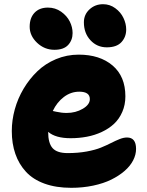

<svg xmlns="http://www.w3.org/2000/svg" viewBox="-20 -875 697 913"><path d="M487.8 -649.9Q441.4 -649.9 410.2 -683.6Q378.9 -717.3 378.9 -769Q378.9 -805.7 405.5 -830.3Q432.1 -855 470.2 -855Q502.4 -855 528.3 -835.9Q554.2 -816.9 567.1 -789.6Q580.1 -762.2 580.1 -734.9Q580.1 -699.2 557.4 -674.6Q534.7 -649.9 487.8 -649.9ZM238.8 -638.2Q191.4 -638.2 156.2 -671.6Q121.1 -705.1 121.1 -748Q121.1 -790 144.3 -814.5Q167.5 -838.9 208 -838.9Q243.2 -838.9 270.8 -819.3Q298.3 -799.8 311.8 -772.7Q325.2 -745.6 325.2 -717.8Q325.2 -684.1 304 -661.1Q282.7 -638.2 238.8 -638.2ZM318.8 18.1Q246.6 18.1 191.9 -1.7Q137.2 -21.5 103.5 -58.1Q69.8 -94.7 53 -143.3Q36.1 -191.9 36.1 -252Q36.1 -303.2 50.3 -355Q64.5 -406.7 92.3 -453.4Q120.1 -500 157.7 -536.1Q195.3 -572.3 246.3 -593.8Q297.4 -615.2 354 -615.2Q454.6 -615.2 515.4 -563.5Q576.2 -511.7 576.2 -417Q576.2 -376.5 561.5 -342.8Q546.9 -309.1 522.2 -286.1Q497.6 -263.2 464.1 -247.6Q430.7 -231.9 393.3 -224.9Q356 -217.8 315.9 -217.8Q244.1 -217.8 209 -248Q209 -194.3 230 -170.7Q251 -147 301.8 -147Q350.6 -147 391.8 -154.5Q433.1 -162.1 460 -173.1Q486.8 -184.1 508.3 -195.1Q529.8 -206.1 548.8 -213.6Q567.9 -221.2 584 -221.2Q627 -221.2 627 -167Q627 -139.6 613.3 -112.8Q599.6 -85.9 572.8 -62.5Q545.9 -39.1 509.3 -21Q472.7 -2.9 423.3 7.6Q374 18.1 318.8 18.1ZM356.9 -439Q316.9 -439 283.7 -413.8Q250.5 -388.7 231 -347.2Q232.4 -346.7 246.6 -343.8Q260.7 -340.8 272.2 -339.4Q283.7 -337.9 296.9 -337.9Q339.8 -337.9 373.5 -357.7Q407.2 -377.4 407.2 -403.8Q407.2 -439 356.9 -439Z"/></svg>

Font: Shantell Sans Irregular Bouncy
Style: Regular
Weight: 800
Designer: Stephen Nixon, Anya Danilova, Shantell Martin
Foundry: Arrow Type
Version: Version 1.006;[9816181b4]